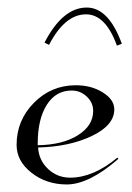

<svg xmlns="http://www.w3.org/2000/svg" viewBox="-20 -485 351 509"><path d="M303 -369 290 -364Q260 -447 208 -447Q152 -447 110 -366L98 -372Q146 -465 210 -465Q268 -465 303 -369ZM80 -100Q146 -101 186.5 -126.5Q227 -152 227 -191Q227 -213 210 -229Q193 -245 170 -245Q128 -245 104 -207Q80 -169 80 -105ZM81 -94Q83 -60 107.5 -37Q132 -14 166 -14Q227 -14 291 -67L294 -64Q216 4 157 4Q103 4 63.5 -27Q24 -58 24 -101Q24 -166 70 -212.5Q116 -259 181 -259Q222 -259 252.5 -240Q283 -221 283 -195Q283 -153 223.5 -124.5Q164 -96 81 -94Z"/></svg>

Font: Kleymissky
Style: Regular
Weight: 500
Italic angle: -8°
Designer: gluk
Foundry: gluk
Version: Version 0.283